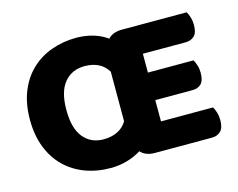

<svg xmlns="http://www.w3.org/2000/svg" viewBox="-91 -762 1135 916"><g transform="rotate(-15 476.0 -303.5)"><path d="M37 -304Q37 -382 61 -442Q85 -502 127.5 -542.5Q170 -583 227.5 -604Q285 -625 351 -625Q393 -625 432 -614Q471 -603 503 -580Q527 -606 572 -606H892Q899 -595 904.5 -577Q910 -559 910 -539Q910 -501 893.5 -485Q877 -469 850 -469H639V-376H864Q871 -365 876.5 -347.5Q882 -330 882 -310Q882 -272 866 -256Q850 -240 823 -240H639V-135H896Q903 -124 908.5 -106Q914 -88 914 -68Q914 -30 897.5 -13.5Q881 3 854 3H572Q527 3 502 -24Q470 -4 431.5 7Q393 18 351 18Q283 18 225.5 -3.5Q168 -25 126 -66Q84 -107 60.5 -167Q37 -227 37 -304ZM217 -304Q217 -213 254 -168Q291 -123 353 -123Q392 -123 422 -137.5Q452 -152 469 -181V-426Q434 -484 354 -484Q292 -484 254.5 -439.5Q217 -395 217 -304Z"/></g></svg>

Font: Baloo Da
Style: Regular
Weight: 400
Designer: Noopur Datye and Ek Type
Foundry: Ek Type
Version: Version 1.443;PS 1.000;hotconv 16.6.51;makeotf.lib2.5.65220;